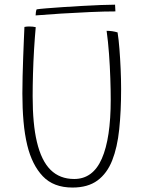

<svg xmlns="http://www.w3.org/2000/svg" viewBox="-20 -800 646 841"><path d="M297.5 21.5Q214.5 21.5 167.5 -28Q120.5 -77.5 99.5 -163.5Q88 -211 83 -268.2Q78 -325.5 78 -390Q78 -424.5 79 -465.5Q80 -506.5 81.5 -547.8Q83 -589 84.5 -624.2Q86 -659.5 87 -682Q97 -684 107 -684Q125.5 -684 136.5 -681Q132.5 -637 129.2 -583.2Q126 -529.5 124.5 -476Q123 -422.5 123 -378.5Q123 -256.5 141.5 -179Q161 -96 201.5 -56Q242 -16 305 -16Q387 -16 426 -105Q465 -194 465 -364Q465 -405 463.2 -457.5Q461.5 -510 457.5 -564.2Q453.5 -618.5 447 -665Q472.5 -665 495 -658Q500 -627 503.2 -585Q506.5 -543 508.5 -497.2Q510.5 -451.5 510.5 -409Q510.5 -312.5 502.2 -233.5Q494 -154.5 471.5 -97.5Q449 -40.5 407 -9.5Q365 21.5 297.5 21.5ZM485.5 -750Q438 -750 374.5 -747.2Q311 -744.5 247.8 -740.5Q184.5 -736.5 136 -732.5Q136 -738 137.2 -746.8Q138.5 -755.5 140.5 -759Q152 -761 182.8 -763.5Q213.5 -766 254.5 -768.8Q295.5 -771.5 339.2 -774Q383 -776.5 421.5 -778Q460 -779.5 484 -779.5Z"/></svg>

Font: Grandstander Thin
Style: Regular
Weight: 100
Designer: Tyler Finck
Foundry: Etcetera Type Co
Version: Version 1.200; ttfautohint (v1.8.3)